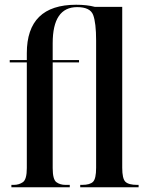

<svg xmlns="http://www.w3.org/2000/svg" viewBox="-20 -789 617 809"><path d="M28 0H274V-10H256Q233 -10 217.5 -21.5Q202 -33 202 -81V-526H313V-536H202V-607Q202 -759 305 -759Q360 -759 372.5 -726Q385 -693 385 -618V-82Q385 -36 372 -23Q359 -10 326 -10H318V0H564V-10H558Q522 -10 508.5 -23Q495 -36 495 -82V-760H380Q346 -769 301 -769Q93 -769 93 -565V-536H21V-526H93V-81Q93 -33 76.5 -21.5Q60 -10 38 -10H28Z"/></svg>

Font: Noto Serif Display Condensed Semi
Style: Regular
Weight: 600
Width: 3
Designer: Monotype Design Team
Foundry: Monotype Imaging Inc.
Version: Version 1.900